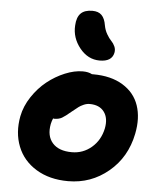

<svg xmlns="http://www.w3.org/2000/svg" viewBox="-57 -846 762 926"><g transform="rotate(5 324.5 -383.5)"><path d="M408.2 -562Q351.1 -562 311.5 -611.3Q272 -660.6 275.9 -720.2Q277.8 -760.3 296.6 -779.1Q315.4 -797.9 353 -797.9Q382.3 -797.9 397.9 -782Q413.6 -766.1 418.9 -732.9Q422.9 -710.4 434.1 -691.2Q445.3 -671.9 455.8 -661.4Q466.3 -650.9 472.9 -636.2Q479.5 -621.6 476.1 -605Q466.8 -562 408.2 -562ZM307.1 30.8Q216.8 30.8 152.3 -8.5Q87.9 -47.9 61.8 -114.5Q35.6 -181.2 50.8 -261.2Q60.5 -310.5 90.8 -356.2Q121.1 -401.9 160.9 -433.6Q200.7 -465.3 246.3 -484.1Q292 -502.9 332 -502.9Q359.4 -502.9 377 -493.2H382.8Q469.7 -493.2 527.1 -458Q584.5 -422.9 605 -362.5Q625.5 -302.2 609.9 -225.1Q586.9 -109.9 502.4 -39.6Q418 30.8 307.1 30.8ZM200.2 -236.8Q189 -178.7 219.2 -144.3Q249.5 -109.9 313 -109.9Q367.2 -109.9 408.4 -145Q449.7 -180.2 461.9 -237.8Q471.7 -288.1 449 -318.6Q426.3 -349.1 378.9 -349.1Q364.3 -349.1 349.6 -342.5Q335 -335.9 326.9 -329.8Q318.8 -323.7 295.9 -305.2Q266.6 -280.3 251.5 -271.7Q236.3 -263.2 214.8 -263.2Q210.9 -263.2 209 -264.2Q203.6 -252 200.2 -236.8Z"/></g></svg>

Font: Shantell Sans Bouncy
Style: Bold Italic
Weight: 700
Italic angle: -11.31°
Designer: Stephen Nixon, Anya Danilova, Shantell Martin
Foundry: Arrow Type
Version: Version 1.006;[9816181b4]